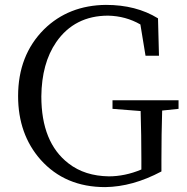

<svg xmlns="http://www.w3.org/2000/svg" viewBox="-20 -749 764 785"><path d="M710 -304V-339H440V-304L555 -295C557 -229 558 -163 558 -97V-56C513 -37 468 -28 425 -28C360 -29 305 -46 260 -81C186 -138 149 -229 149 -355C150 -445 170 -519 210 -577C260 -649 331 -685 422 -685C470 -684 514 -672 554 -649L575 -521H630L626 -674C566 -711 495 -729 413 -729C312 -728 227 -695 160 -629C89 -558 54 -467 54 -356C54 -252 85 -165 146 -96C213 -21 301 16 410 16C485 15 561 -6 640 -48V-96C640 -165 641 -232 643 -297Z"/></svg>

Font: Noto Serif Tangut
Style: Regular
Weight: 400
Designer: YANG Xicheng
Foundry: Liu Zhao Studio
Version: Version 2.169